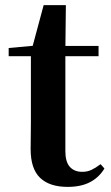

<svg xmlns="http://www.w3.org/2000/svg" viewBox="-20 -716 433 752"><path d="M169 -496V-536H366V-496ZM245 16Q174 16 137 -19.5Q100 -55 100 -132Q100 -160 100.5 -182.5Q101 -205 101 -235V-496H14V-528L124 -538L105 -525L151 -696H238L236 -519V-509V-124Q236 -82 253.5 -62.5Q271 -43 302 -43Q322 -43 338 -50.5Q354 -58 374 -73L389 -56Q368 -21 332.5 -2.5Q297 16 245 16Z"/></svg>

Font: Noto Serif SC ExtraLight
Style: Bold
Weight: 700
Version: Version 2.002-H1;hotconv 1.1.0;makeotfexe 2.6.0